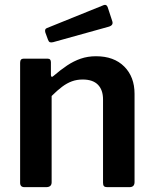

<svg xmlns="http://www.w3.org/2000/svg" viewBox="-20 -772 632 792"><path d="M81 0Q63 0 63 -18V-513Q63 -530 77 -530H177Q190 -530 190 -515V-463Q190 -457 193 -455.5Q196 -454 201 -459Q230 -484 257 -502Q284 -520 313 -530Q342 -540 376 -540Q450 -540 492.5 -497.5Q535 -455 535 -385V-21Q535 0 514 0H422Q413 0 409 -4Q405 -8 405 -18V-362Q405 -401 384 -422.5Q363 -444 321 -444Q297 -444 276.5 -436.5Q256 -429 236 -414Q216 -399 193 -376V-20Q193 0 170 0H81ZM424 -743 443 -685Q449 -668 429 -662L199 -598Q190 -596 185.5 -598Q181 -600 178 -608L167 -638Q163 -652 173 -656L408 -751Q419 -755 424 -743Z"/></svg>

Font: Libre Franklin SemiBold
Style: Regular
Weight: 600
Designer: Pablo Impallari, Rodrigo Fuenzalida, Nhung Nguyen
Foundry: Impallari Type
Version: Version 3.000